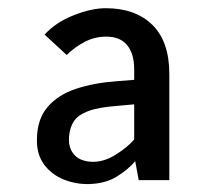

<svg xmlns="http://www.w3.org/2000/svg" viewBox="-20 -740 502 475"><path d="M201.7 -284.7Q168 -283.7 138.2 -295.7Q108.4 -307.6 89.8 -332Q71.3 -356.4 71.3 -392.6Q71.3 -444.8 97.7 -475.3Q124 -505.9 168.7 -520.5Q213.4 -535.2 269 -539.1L312 -542.5V-567.9Q312 -607.4 294.4 -628.4Q276.9 -649.4 242.7 -649.4Q215.3 -649.4 190.7 -637Q166 -624.5 145 -604Q145 -604 136.7 -611.6Q128.4 -619.1 117.7 -629.2Q106.9 -639.2 98.6 -646.7Q90.3 -654.3 90.3 -654.3Q117.7 -684.6 161.9 -702.1Q206.1 -719.7 241.7 -719.7Q314.9 -719.7 356.9 -678.5Q398.9 -637.2 398.9 -557.1V-294.4H323.2L314.5 -341.3Q297.4 -320.8 269.5 -303.5Q241.7 -286.1 201.7 -284.7ZM206.1 -339.8Q235.8 -338.4 265.6 -356.9Q295.4 -375.5 312 -395V-481.9L269.5 -478Q223.1 -474.6 198.2 -465.1Q173.3 -455.6 163.1 -440.4Q152.8 -425.3 150.9 -402.8Q148.4 -375.5 162.6 -358.4Q176.8 -341.3 206.1 -339.8Z"/></svg>

Font: Pontano Sans SemiBold
Style: Regular
Weight: 600
Designer: Vernon Adams
Foundry: Vernon Adams
Version: Version 2.001